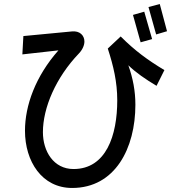

<svg xmlns="http://www.w3.org/2000/svg" viewBox="-20 -872 849 953"><path d="M809 -717 773 -852 717 -837 755 -701ZM735 -678 696 -814 640 -798 678 -662ZM579 -691 515 -631C543 -545 562 -465 562 -374C562 -200 507 -33 345 -33C246 -33 193 -121 193 -216C193 -337 257 -487 372 -607C390 -626 399 -648 399 -666C399 -696 376 -720 337 -716L96 -693L91 -602L270 -622C156 -493 104 -348 104 -223C104 -71 188 61 338 61C552 61 652 -137 652 -352C652 -420 640 -483 617 -548C655 -511 702 -479 757 -446L796 -524C713 -574 650 -620 579 -691Z"/></svg>

Font: Smiley Sans Oblique
Style: Regular
Weight: 400
Italic angle: -8°
Designer: oooooohmygosh, Nagisa Chen, Janine Sui, Heda Shi, Jian Li
Foundry: atelierAnchor
Version: Version 2.0.1